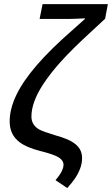

<svg xmlns="http://www.w3.org/2000/svg" viewBox="-20 -745 553 949"><path d="M374.5 92.3Q365.2 115.7 351.1 136.5Q336.9 157.2 312.5 184.6L254.4 145.5Q278.3 117.2 286.6 98.1Q293.9 82.5 293.9 69.3Q293.9 48.3 270.5 33.2Q247.1 18.1 175.8 0.5Q110.4 -16.6 77.1 -42Q52.2 -60.5 40 -86.2Q27.8 -111.8 27.8 -145Q27.8 -206.1 60.3 -274.4Q92.8 -342.8 161.1 -422.1Q229.5 -501.5 336.4 -594.7L399.9 -651.4L400.4 -654.3Q380.9 -653.3 361.6 -652.6Q342.3 -651.9 323.7 -651.4H175.8L190.4 -724.6H513.2L499.5 -652.3L431.2 -588.9Q385.3 -546.9 348.1 -510.3Q311 -473.6 282.2 -441.9Q254.4 -411.1 232.2 -382.6Q210 -354 193.4 -328.6Q135.3 -239.3 135.3 -168.9Q135.3 -126.5 174.8 -104.5Q193.8 -94.2 252 -76.7Q315.4 -59.1 341.8 -40.5Q363.8 -26.4 374.8 -7.3Q385.7 11.7 385.7 36.6Q385.7 64.5 374.5 92.3Z"/></svg>

Font: Arimo Medium
Style: Italic
Weight: 500
Italic angle: -12°
Designer: Steve Matteson
Foundry: Monotype Imaging Inc.
Version: Version 1.33